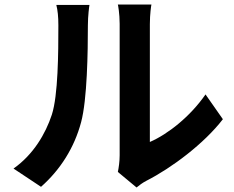

<svg xmlns="http://www.w3.org/2000/svg" viewBox="-20 -785 1040 852"><path d="M162 44C248 -32 310 -130 340 -243C367 -344 370 -555 370 -673C370 -714 376 -759 377 -763H230C236 -739 239 -712 239 -672C239 -551 238 -362 210 -276C182 -191 128 -99 40 -37ZM586 47C599 37 609 28 630 17C742 -40 886 -148 969 -256L892 -366C825 -269 726 -190 645 -155V-678C645 -723 651 -762 652 -765H503C504 -762 511 -724 511 -679V-96C511 -69 507 -41 503 -22Z"/></svg>

Font: Noto Sans Mono CJK JP Bold
Style: Regular
Weight: 700
Designer: Ryoko NISHIZUKA (kana & ideographs); Paul D. Hunt (Latin, Greek & Cyrillic); Wenlong ZHANG (bopomofo); Sandoll Communica
Foundry: Adobe Systems Incorporated
Version: Version 1.004;PS 1.004;hotconv 1.0.82;makeotf.lib2.5.63406